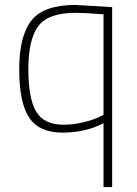

<svg xmlns="http://www.w3.org/2000/svg" viewBox="-20 -529 554 779"><path d="M400 -29Q327 9 233 9Q139 9 98.5 -51.5Q58 -112 58 -248Q58 -384 108 -446.5Q158 -509 286 -509L435 -500V230H400ZM287 -477Q175 -477 135 -422.5Q95 -368 95 -249Q95 -130 126.5 -76.5Q158 -23 238 -23Q278 -23 318.5 -33Q359 -43 380 -53L400 -63V-471Q322 -477 287 -477Z"/></svg>

Font: Titillium Web[RUS by Daymarius]
Style: Regular
Weight: 200
Designer: Cyrillization by Daymarius
Foundry: Cyrillization by Daymarius
Version: Version 1.002 September 11, 2018